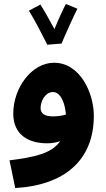

<svg xmlns="http://www.w3.org/2000/svg" viewBox="-20 -720 538 970"><path d="M219 -494 291 -500C308 -542 357 -649 371 -676L313 -700C304 -685 276 -624 255 -573C232 -616 199 -675 184 -697L126 -666C153 -624 199 -534 219 -494ZM57 230C303 216 454 92 454 -135C454 -250 385 -403 253 -403C140 -403 47 -276 47 -146C47 -40 123 4 218 4C243 4 265 0 284 -7C242 55 156 74 28 90ZM185 -174C185 -211 210 -255 247 -255C288 -255 309 -196 313 -141C292 -135 269 -132 248 -132C206 -132 185 -146 185 -174Z"/></svg>

Font: Noto Sans Arabic UI
Style: Bold
Weight: 700
Designer: Monotype Design Team, Nadine Chahine and Nizar Qandah
Foundry: Monotype Imaging Inc.
Version: Version 2.010